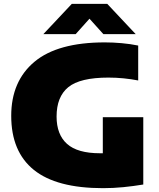

<svg xmlns="http://www.w3.org/2000/svg" viewBox="-20 -971 830 1001"><path d="M517.5 10Q274.5 10 156.5 -85.2Q38.5 -180.5 38.5 -367Q38.5 -547.5 159.5 -648.8Q280.5 -750 526.5 -750Q569 -750 614 -746Q659 -742 700.5 -733.5V-551.5Q664.5 -558.5 625.2 -562.5Q586 -566.5 545.5 -566.5Q397 -566.5 336 -516.5Q275 -466.5 275 -363.5Q275 -269.5 329.5 -220.8Q384 -172 501.5 -172Q508.5 -172 516 -172V-360H727V-9Q675.5 -0.5 622.8 4.8Q570 10 517.5 10ZM206 -793 354.5 -951H539L687.5 -793H519L446.5 -873.5L374.5 -793Z"/></svg>

Font: Encode Sans SemiExpanded SemiExpanded Black
Style: Regular
Weight: 900
Width: 6
Designer: Multiple Designers
Foundry: Impallari Type
Version: Version 3.000; ttfautohint (v1.8.3) -l 8 -r 50 -G 200 -x 14 